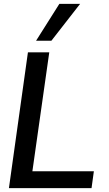

<svg xmlns="http://www.w3.org/2000/svg" viewBox="-20 -970 561 990"><path d="M26 0 124 -700H234L147 -87H464L452 0ZM166 -760 286 -950H393L245 -760Z"/></svg>

Font: Host Grotesk Medium
Style: Italic
Weight: 500
Italic angle: -8°
Designer: Doğukan Karapınar based on Poppins by Indian Type Foundry, Jonny Pinhorn
Foundry: Element Type
Version: Version 1.001; ttfautohint (v1.8.4.7-5d5b)